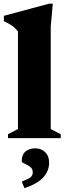

<svg xmlns="http://www.w3.org/2000/svg" viewBox="-30 -734 354 1020"><path d="M239.5 -48.5 292.5 -21V0H12.5V-21L65.5 -48.5V-566.5Q52.5 -584 36.2 -595.8Q20 -607.5 -9.5 -621.5V-650L231 -714.5H250.5L239.5 -593ZM85.5 231Q123.5 216 133.8 206.5Q144 197 144 181.5Q144 162 129.5 151.8Q115 141.5 100.2 135.2Q85.5 129 85.5 122.5Q85.5 86.5 106.2 70.2Q127 54 157.5 54Q189 54 210 74.5Q231 95 231 130Q231 173.5 200.5 207.8Q170 242 100 265.5Z"/></svg>

Font: Newsreader Text ExtraBold
Style: Regular
Weight: 800
Designer: Hugues Gentile
Foundry: Production Type
Version: Version 1.001